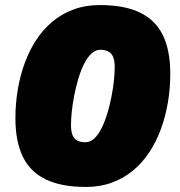

<svg xmlns="http://www.w3.org/2000/svg" viewBox="-20 -730 712 760"><path d="M320 10Q223 10 161 -20Q99 -50 70 -110.5Q41 -171 41 -262Q41 -320 50.5 -376Q60 -432 78.5 -482Q97 -532 124.5 -573.5Q152 -615 189 -645.5Q226 -676 272.5 -693Q319 -710 375 -710Q473 -710 534.5 -680Q596 -650 625 -590Q654 -530 654 -438Q654 -380 644.5 -324Q635 -268 616.5 -218Q598 -168 570.5 -126.5Q543 -85 506 -54.5Q469 -24 422.5 -7Q376 10 320 10ZM318 -167Q338 -167 354 -182.5Q370 -198 383 -224.5Q396 -251 405.5 -283Q415 -315 421.5 -348.5Q428 -382 431 -412Q434 -442 434 -464Q434 -492 427 -506.5Q420 -521 407 -527Q394 -533 377 -533Q358 -533 341.5 -517.5Q325 -502 312 -475.5Q299 -449 289.5 -416.5Q280 -384 273.5 -350.5Q267 -317 264 -287Q261 -257 261 -235Q261 -208 268 -193Q275 -178 288 -172.5Q301 -167 318 -167Z"/></svg>

Font: Georama ExtraCondensed Thin Black
Style: Italic
Weight: 900
Italic angle: -9°
Version: Version 1.001